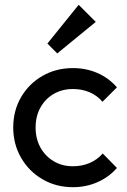

<svg xmlns="http://www.w3.org/2000/svg" viewBox="-20 -768 529 798"><path d="M283 10Q213 10 156.5 -23Q100 -56 67.5 -112.5Q35 -169 35 -238Q35 -308 67.5 -364Q100 -420 156.5 -452.5Q213 -485 283 -485Q338 -485 385 -464.5Q432 -444 466 -405L406 -345Q384 -371 352.5 -384.5Q321 -398 283 -398Q238 -398 203 -377.5Q168 -357 148 -321Q128 -285 128 -238Q128 -191 148 -155Q168 -119 203 -98Q238 -77 283 -77Q321 -77 352.5 -90.5Q384 -104 407 -130L466 -70Q433 -32 385.5 -11Q338 10 283 10ZM218 -546 177 -587 307 -748 378 -677Z"/></svg>

Font: Outfit Thin
Style: Regular
Weight: 400
Version: Version 1.100;gftools[0.9.27]